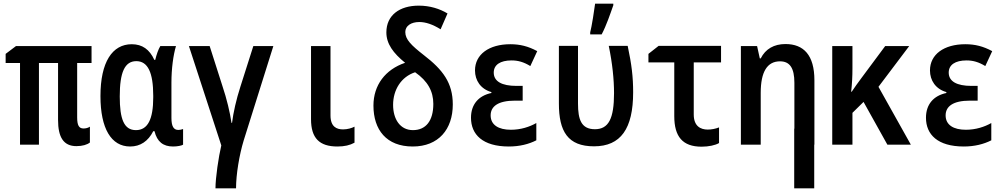

<svg xmlns="http://www.w3.org/2000/svg" viewBox="-20 -795 5540 1055"><path d="M400 8C433 8 459 0 474 -12V-99C464 -92 451 -89 439 -89C414 -89 404 -106 404 -150V-449H483V-542H68L11 -499V-449H90V0H194V-449H299V-136C299 -41 329 8 400 8Z M695 10C751 10 794 -19 822 -74H829C843 -16 877 10 931 10C955 10 979 5 986 0V-86C978 -83 968 -81 960 -81C934 -81 922 -101 922 -147V-341C922 -418 932 -492 947 -542H861C850 -524 840 -495 833 -466H828C802 -523 762 -552 704 -552C597 -552 532 -454 532 -267C532 -89 591 10 695 10ZM727 -80C661 -80 638 -141 638 -265C638 -397 665 -459 729 -459C792 -459 822 -397 822 -269V-260C822 -140 792 -80 727 -80Z M1164 240H1277C1277 163 1295 56 1319 -23L1482 -542H1372L1301 -319C1278 -248 1262 -176 1255 -120H1252C1244 -176 1226 -252 1202 -323L1132 -542H1018L1196 4C1181 67 1164 182 1164 240Z M1834 10C1873 10 1903 3 1928 -11V-99C1913 -91 1889 -84 1865 -84C1830 -84 1796 -98 1796 -161V-542H1689V-140C1689 -36 1735 10 1834 10Z M2248 10C2390 10 2468 -85 2468 -221C2468 -340 2413 -412 2309 -492C2240 -546 2207 -578 2207 -619C2207 -653 2239 -674 2284 -674C2319 -674 2358 -661 2401 -634L2439 -721C2396 -747 2342 -764 2281 -764C2175 -764 2103 -711 2103 -617C2103 -554 2141 -503 2206 -450C2097 -413 2032 -327 2032 -215C2032 -82 2103 10 2248 10ZM2249 -80C2178 -80 2140 -141 2140 -219C2140 -301 2184 -373 2261 -398C2331 -349 2361 -293 2361 -224C2361 -131 2320 -80 2249 -80Z M2776 10C2835 10 2886 -3 2927 -24V-119C2890 -98 2842 -82 2787 -82C2720 -82 2676 -108 2676 -161C2676 -210 2716 -242 2810 -242H2852V-323H2818C2737 -323 2693 -348 2693 -396C2693 -439 2729 -463 2791 -463C2827 -463 2858 -454 2894 -432L2932 -514C2882 -541 2837 -552 2784 -552C2667 -552 2590 -496 2590 -408C2590 -353 2621 -306 2680 -289V-284C2609 -269 2568 -221 2568 -148C2568 -56 2632 10 2776 10Z M3223 -617V-606H3286C3312 -655 3333 -718 3350 -766V-775H3250C3247 -748 3231 -646 3223 -617ZM3244 9C3391 9 3459 -88 3459 -288C3459 -372 3451 -440 3429 -543H3325C3345 -447 3354 -358 3354 -283C3354 -143 3324 -85 3249 -85C3174 -85 3156 -138 3156 -226V-543H3051V-226C3051 -73 3100 9 3244 9Z M3835 11C3874 11 3911 3 3931 -9V-95C3911 -87 3889 -83 3869 -83C3829 -83 3792 -102 3792 -166V-452H3942V-543H3599L3543 -499V-452H3685V-157C3685 -44 3731 11 3835 11Z M4051 0H4160V-285C4160 -401 4196 -458 4266 -458C4320 -458 4345 -421 4345 -340V-88H4344V240H4454V0H4455V-354C4455 -492 4396 -553 4296 -553C4233 -553 4186 -526 4160 -474H4155L4140 -542H4051Z M4553 0H4664V-175L4725 -235L4856 0H4985L4807 -318L4976 -542H4844L4714 -367C4693 -338 4676 -316 4660 -291H4657C4662 -336 4664 -375 4664 -420V-542H4553Z M5276 10C5335 10 5386 -3 5427 -24V-119C5390 -98 5342 -82 5287 -82C5220 -82 5176 -108 5176 -161C5176 -210 5216 -242 5310 -242H5352V-323H5318C5237 -323 5193 -348 5193 -396C5193 -439 5229 -463 5291 -463C5327 -463 5358 -454 5394 -432L5432 -514C5382 -541 5337 -552 5284 -552C5167 -552 5090 -496 5090 -408C5090 -353 5121 -306 5180 -289V-284C5109 -269 5068 -221 5068 -148C5068 -56 5132 10 5276 10Z"/></svg>

Font: Noto Sans Mono ExtraCondensed SemiBold
Style: Regular
Weight: 600
Width: 2
Designer: Monotype Design Team
Foundry: Monotype Imaging Inc.
Version: Version 2.014